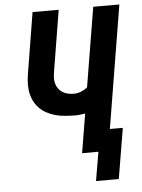

<svg xmlns="http://www.w3.org/2000/svg" viewBox="-59 -781 718 974"><g transform="rotate(-5 300.0 -294.0)"><path d="M506 147H390L415 0H332L365 -199Q352 -197 340.5 -195.5Q329 -194 317 -194Q291 -194 264.5 -196Q238 -198 214 -204.5Q190 -211 168 -223Q146 -235 129.5 -253Q113 -271 103 -294Q93 -317 90 -342.5Q87 -368 89.5 -394.5Q92 -421 97 -447L144 -735H277L227 -429Q224 -413 223 -397Q222 -381 225.5 -366.5Q229 -352 237.5 -339.5Q246 -327 258.5 -319Q271 -311 286 -307.5Q301 -304 317 -304Q335 -304 353 -311Q371 -318 386 -330L453 -735H586L483 -110H549Z"/></g></svg>

Font: Iosevka Extrabold Extended
Style: Italic
Weight: 800
Width: 7
Italic angle: -9°
Monospace: yes
Designer: Belleve Invis
Foundry: Belleve Invis
Version: Version 32.5.0; ttfautohint (v1.8.4)